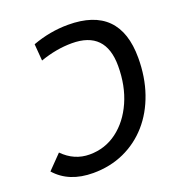

<svg xmlns="http://www.w3.org/2000/svg" viewBox="-139 -809 854 925"><g transform="rotate(-20 288.5 -346.5)"><path d="M311.5 -703.1Q575.7 -703.1 575.7 -438Q575.7 -339.4 547.1 -257.1Q518.6 -174.8 466.3 -115.2Q414.1 -55.7 342 -22.9Q270 9.8 183.1 9.8Q59.1 9.8 -9.3 -67.9L60.5 -139.6Q118.7 -80.1 197.3 -80.1Q276.4 -80.1 338.1 -126.2Q399.9 -172.4 435.5 -252.4Q471.2 -332.5 471.2 -434.6Q471.2 -613.3 298.3 -613.3Q218.8 -613.3 135.7 -584L128.9 -669.9Q219.2 -703.1 311.5 -703.1Z"/></g></svg>

Font: Cascadia Mono
Style: Italic
Weight: 400
Italic angle: -10°
Monospace: yes
Designer: Aaron Bell
Foundry: Saja Typeworks
Version: Version 2404.023; ttfautohint (v1.8.4)